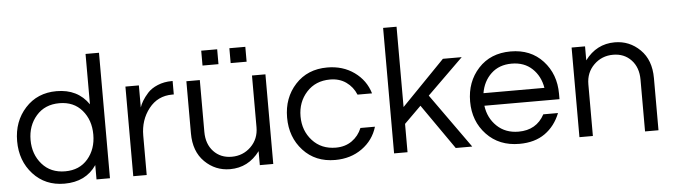

<svg xmlns="http://www.w3.org/2000/svg" viewBox="-46 -879 3741 1067"><g transform="rotate(-5 1825.0 -346.0)"><path d="M276 -508Q394 -508 455 -419V-700H530V0H455V-80Q395 8 276 8Q169 8 101.5 -66Q34 -140 34 -250Q34 -360 101.5 -434Q169 -508 276 -508ZM286 -60Q366 -60 412.5 -114.5Q459 -169 459 -250Q459 -331 412.5 -385.5Q366 -440 286 -440Q205 -440 157 -385Q109 -330 109 -250Q109 -170 157 -115Q205 -60 286 -60Z M919 -508H924V-433H915Q834 -433 784.5 -370Q735 -307 735 -220V0H660V-500H735V-377Q740 -393 751.5 -412.5Q763 -432 783.5 -455Q804 -478 840 -493Q876 -508 919 -508Z M1441 0H1366V-78Q1302 8 1200 8Q1118 8 1059 -50Q1000 -108 1000 -209V-500H1075V-211Q1075 -143 1114 -101.5Q1153 -60 1215 -60Q1278 -60 1322 -103Q1366 -146 1366 -212V-500H1441ZM1097 -662H1186V-579H1097ZM1254 -662H1343V-579H1254Z M1796 -60Q1848 -60 1885.5 -86.5Q1923 -113 1941 -157H2022Q2000 -83 1936.5 -37.5Q1873 8 1786 8Q1676 8 1608 -66Q1540 -140 1540 -250Q1540 -360 1608 -434Q1676 -508 1786 -508Q1873 -508 1936.5 -462.5Q2000 -417 2022 -343H1941Q1923 -387 1885.5 -413.5Q1848 -440 1796 -440Q1715 -440 1665 -385Q1615 -330 1615 -250Q1615 -170 1665 -115Q1715 -60 1796 -60Z M2536 -500 2335 -303 2551 0H2459L2284 -251L2190 -158V0H2115V-700H2190V-252L2431 -500Z M2815 -60Q2915 -60 2960 -144H3042Q3014 -73 2957 -32.5Q2900 8 2814 8Q2701 8 2631 -66Q2561 -140 2561 -250Q2561 -360 2629 -434Q2697 -508 2809 -508Q2921 -508 2989 -434Q3057 -360 3057 -250V-220H2638Q2647 -151 2694.5 -105.5Q2742 -60 2815 -60ZM2639 -290H2979Q2968 -356 2923.5 -398Q2879 -440 2809 -440Q2739 -440 2694.5 -398Q2650 -356 2639 -290Z M3149 -500H3224V-422Q3288 -508 3390 -508Q3472 -508 3531 -450Q3590 -392 3590 -291V0H3515V-289Q3515 -357 3476 -398.5Q3437 -440 3375 -440Q3312 -440 3268 -397Q3224 -354 3224 -288V0H3149Z"/></g></svg>

Font: Questrial
Style: Regular
Weight: 400
Designer: Joe Prince
Foundry: Joe Prince
Version: Version 1.002